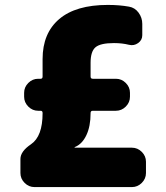

<svg xmlns="http://www.w3.org/2000/svg" viewBox="-20 -760 676 780"><path d="M516 -160Q539 -160 556 -143Q573 -126 573 -103V-57Q573 -34 556 -17Q539 0 516 0H120Q97 0 80 -17Q63 -34 63 -57V-114Q63 -145 106 -174Q153 -206 153 -300V-301Q153 -310 145 -310H135Q112 -310 95 -327Q78 -344 78 -367V-383Q78 -406 95 -423Q112 -440 135 -440H145Q153 -440 153 -449V-520Q153 -625 220.5 -682.5Q288 -740 418 -740Q465 -740 504 -733Q528 -729 543 -708.5Q558 -688 558 -663V-617Q558 -597 541 -585Q524 -573 504 -578Q476 -585 443 -585Q388 -585 368 -568Q348 -551 348 -505V-449Q348 -440 357 -440H451Q474 -440 491 -423Q508 -406 508 -383V-367Q508 -344 491 -327Q474 -310 451 -310H357Q348 -310 348 -301V-300Q348 -247 331 -211Q314 -175 285 -163Q283 -163 283 -161Q283 -160 284 -160Z"/></svg>

Font: Rounded Mplus 1c Black
Style: Regular
Weight: 900
Version: Version 1.059.20150529